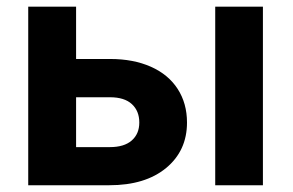

<svg xmlns="http://www.w3.org/2000/svg" viewBox="-20 -548 868 568"><path d="M205.1 -373.5H306.2Q374.5 -373.5 426.3 -350.6Q478 -327.6 505.6 -284.9Q533.2 -242.2 533.2 -185.5Q533.2 -102.1 471.4 -51Q409.7 0 303.2 0H63.5V-528.3H205.1ZM757.8 0H616.7V-528.3H757.8ZM205.1 -260.3V-112.8H305.2Q347.2 -112.8 369.6 -132.3Q392.1 -151.9 392.1 -185.5Q392.1 -219.7 370.1 -240Q348.1 -260.3 305.2 -260.3Z"/></svg>

Font: Roboto-o
Style: o-Bold
Weight: 700
Designer: Google
Version: Version 2.134; 2016; ttfautohint (v1.6)